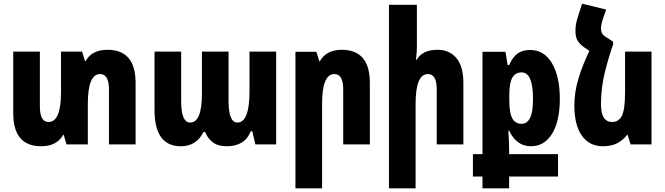

<svg xmlns="http://www.w3.org/2000/svg" viewBox="-20 -786 3619 1045"><path d="M565 -515Q479 -515 446 -453H443L427 -505H312V-284Q312 -122 244 -122Q197 -122 197 -206V-505H52V-170Q52 10 204 10Q289 10 324 -52H327L342 0H458V-221Q458 -383 525 -383Q573 -383 573 -299V0H718V-335Q718 -515 565 -515Z M964 10Q1049 10 1087 -67H1097Q1109 -35 1137 -12.5Q1165 10 1214 10Q1313 10 1345 -72H1353L1370 0H1483V-505H1338V-290Q1338 -119 1272 -119Q1224 -119 1224 -237V-505H1079V-276Q1079 -119 1015 -119Q966 -119 966 -235V-505H821V-188Q821 10 964 10Z M1588 239H1733V-221Q1733 -383 1800 -383Q1848 -383 1848 -299V0H1993V-335Q1993 -515 1840 -515Q1756 -515 1721 -453H1718L1702 -504H1588Z M2249 -760H2097V239H2242V-221Q2242 -383 2309 -383Q2357 -383 2357 -299V0H2502V-335Q2502 -425 2464 -470Q2426 -515 2362 -515Q2279 -515 2248 -461H2244Q2249 -503 2249 -536Z M2606 239H2751V175H3017V53H2751V28Q2751 13 2750 -13Q2749 -39 2747 -75H2751Q2791 10 2870 10Q2943 10 2985 -58.5Q3027 -127 3027 -248Q3027 -369 2984.5 -441.5Q2942 -514 2865 -514Q2825 -514 2798.5 -496Q2772 -478 2751 -432H2743L2731 -504H2606V53H2554V175H2606ZM2819 -112Q2785 -112 2768.5 -141.5Q2752 -171 2752 -240V-267Q2752 -335 2768.5 -363.5Q2785 -392 2819 -392Q2881 -392 2881 -247Q2881 -174 2864.5 -143Q2848 -112 2819 -112Z M3251 -630Q3251 -654 3266 -697L3279 -734L3148 -766L3126 -697Q3120 -679 3116 -659.5Q3112 -640 3112 -618Q3112 -584 3123.5 -565Q3135 -546 3160 -528L3188 -509Q3151 -433 3128.5 -359Q3106 -285 3106 -212Q3106 -105 3147 -47.5Q3188 10 3261 10Q3308 10 3339.5 -6.5Q3371 -23 3393 -52H3396L3412 0H3526V-505H3382V-284Q3382 -189 3364.5 -155.5Q3347 -122 3312 -122Q3251 -122 3251 -217Q3251 -309 3272.5 -394.5Q3294 -480 3317 -544V-559L3290 -577Q3266 -590 3258.5 -602Q3251 -614 3251 -630Z"/></svg>

Font: Noto Sans Armenian ExtraCondensed Extra
Style: Regular
Weight: 800
Width: 3
Designer: Monotype Design Team
Foundry: Monotype Imaging Inc.
Version: Version 1.901